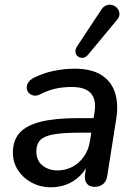

<svg xmlns="http://www.w3.org/2000/svg" viewBox="-20 -790 577 819"><path d="M196 9Q153 9 116 -10.5Q79 -30 57 -63.5Q35 -97 35 -139Q35 -191 63.5 -223Q92 -255 153 -270.5Q214 -286 310 -286H390L381 -224H319Q250 -224 209.5 -217Q169 -210 152 -192.5Q135 -175 135 -145Q135 -105 161.5 -84Q188 -63 225 -63Q259 -63 288 -78Q317 -93 337.5 -121.5Q358 -150 364 -190L383 -310Q392 -363 368.5 -391Q345 -419 285 -419Q250 -419 217.5 -412Q185 -405 152 -388Q137 -380 124 -382.5Q111 -385 103 -393.5Q95 -402 94 -414Q93 -426 100.5 -438Q108 -450 126 -459Q166 -479 211 -488Q256 -497 297 -497Q370 -497 412.5 -470Q455 -443 470.5 -395Q486 -347 476 -284L438 -43Q435 -18 420.5 -5.5Q406 7 383 7Q361 7 350 -7.5Q339 -22 343 -49L354 -122L362 -107Q349 -68 322.5 -41.5Q296 -15 263.5 -3Q231 9 196 9ZM356 -557Q346 -545 334.5 -543.5Q323 -542 313.5 -548.5Q304 -555 302 -566.5Q300 -578 308 -591L411 -747Q421 -763 434.5 -767.5Q448 -772 460.5 -768Q473 -764 481 -754Q489 -744 489.5 -730.5Q490 -717 478 -704Z"/></svg>

Font: Nunito ExtraLight SemiBold
Style: Italic
Weight: 600
Italic angle: -9°
Version: Version 3.602